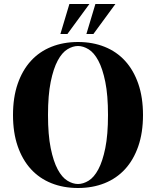

<svg xmlns="http://www.w3.org/2000/svg" viewBox="-20 -925 780 960"><path d="M45 0ZM520 -350Q520 -449 506.5 -515.5Q493 -582 471.5 -622Q450 -662 423 -678.5Q396 -695 370 -695Q344 -695 317 -678.5Q290 -662 268.5 -622Q247 -582 233.5 -515.5Q220 -449 220 -350Q220 -251 233.5 -184.5Q247 -118 268.5 -78Q290 -38 317 -21.5Q344 -5 370 -5Q396 -5 423 -21.5Q450 -38 471.5 -78Q493 -118 506.5 -184.5Q520 -251 520 -350ZM695 -350Q695 -262 671.5 -194Q648 -126 605.5 -79.5Q563 -33 503 -9Q443 15 370 15Q297 15 237 -9Q177 -33 134.5 -79.5Q92 -126 68.5 -194Q45 -262 45 -350Q45 -438 68.5 -506Q92 -574 134.5 -620.5Q177 -667 237 -691Q297 -715 370 -715Q443 -715 503 -691Q563 -667 605.5 -620.5Q648 -574 671.5 -506Q695 -438 695 -350ZM427 -905 317 -755H282L327 -905ZM557 -905 447 -755H412L457 -905Z"/></svg>

Font: Yeseva One
Style: Regular
Weight: 400
Designer: Jovanny Lemonad
Foundry: Jovanny Lemonad
Version: Version 2.001; ttfautohint (v0.91) -l 8 -r 50 -G 200 -x 0 -w